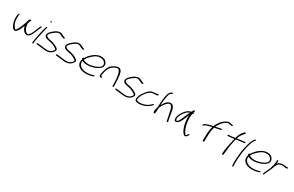

<svg xmlns="http://www.w3.org/2000/svg" viewBox="287 -2777 7700 5023"><g transform="rotate(30 4136.5 -265.5)"><path d="M133 -397C132 -360 129 -318 130 -280C133 -236 143 -191 156 -156C170 -117 182 -79 214 -49C236 -28 270 15 322 -30C351 -55 377 -100 396 -138C414 -174 427 -213 444 -252L451 -228C459 -202 468 -179 479 -159C498 -129 528 -91 567 -79C622 -57 662 -83 690 -116C729 -158 756 -224 781 -286C799 -328 816 -365 832 -408L844 -437C855 -461 818 -464 809 -443L797 -413C790 -394 782 -374 774 -355C742 -282 712 -188 664 -136C652 -124 638 -107 618 -107C613 -106 605 -108 594 -111C563 -125 541 -152 524 -179C496 -226 481 -294 484 -361C497 -395 511 -431 522 -458C532 -484 483 -466 474 -463C458 -439 445 -411 440 -376C440 -371 438 -366 437 -361C427 -337 420 -313 411 -290L382 -214C364 -169 343 -123 318 -87C308 -71 296 -55 284 -47C281 -48 280 -50 276 -52C251 -76 230 -101 211 -131C196 -162 184 -192 176 -228C165 -278 165 -341 170 -403C170 -413 170 -419 172 -422C175 -428 182 -437 179 -444C174 -455 152 -456 145 -440C139 -427 134 -418 133 -397Z M972 -690C969 -679 978 -670 989 -670C1000 -670 1008 -677 1011 -688C1014 -699 1006 -709 995 -709C984 -709 975 -701 972 -690ZM907 -370C902 -347 898 -324 892 -298C886 -272 880 -245 874 -216L856 -128C848 -88 838 -15 835 15V26C835 31 837 34 840 37C851 47 872 33 872 18V8C873 1 874 -16 877 -43C887 -123 909 -214 928 -298C934 -324 939 -348 944 -371C951 -408 960 -445 972 -475L979 -494C981 -499 980 -504 978 -508C971 -521 950 -515 944 -500L938 -480C926 -448 914 -410 907 -370Z M958 -26C943 -17 946 2 959 5L974 8C1001 11 1040 16 1079 19C1125 23 1175 32 1221 36C1333 40 1393 10 1439 -39C1454 -55 1475 -83 1482 -104C1486 -138 1470 -158 1448 -173C1440 -180 1429 -187 1416 -194C1403 -201 1390 -210 1371 -219C1332 -236 1289 -252 1242 -261L1183 -271C1153 -277 1115 -291 1100 -305C1086 -318 1078 -329 1084 -353C1088 -364 1094 -377 1103 -392C1112 -406 1139 -429 1179 -462C1218 -494 1249 -514 1269 -522C1299 -534 1326 -540 1353 -531L1384 -516C1408 -501 1438 -491 1467 -482L1487 -475C1507 -466 1528 -505 1507 -509L1486 -516C1474 -521 1463 -525 1451 -530C1424 -540 1408 -554 1381 -564C1338 -577 1299 -571 1253 -554C1226 -544 1190 -520 1147 -484C1105 -448 1081 -421 1071 -404C1060 -386 1053 -369 1049 -354C1021 -234 1190 -237 1283 -211C1336 -192 1387 -165 1421 -143C1437 -133 1444 -123 1446 -103C1417 -51 1368 -10 1295 -1C1219 7 1157 -11 1093 -17C1055 -20 1015 -26 987 -28L973 -30C968 -31 963 -29 958 -26Z M1540 -26C1525 -17 1528 2 1541 5L1556 8C1583 11 1622 16 1661 19C1707 23 1757 32 1803 36C1915 40 1975 10 2021 -39C2036 -55 2057 -83 2064 -104C2068 -138 2052 -158 2030 -173C2022 -180 2011 -187 1998 -194C1985 -201 1972 -210 1953 -219C1914 -236 1871 -252 1824 -261L1765 -271C1735 -277 1697 -291 1682 -305C1668 -318 1660 -329 1666 -353C1670 -364 1676 -377 1685 -392C1694 -406 1721 -429 1761 -462C1800 -494 1831 -514 1851 -522C1881 -534 1908 -540 1935 -531L1966 -516C1990 -501 2020 -491 2049 -482L2069 -475C2089 -466 2110 -505 2089 -509L2068 -516C2056 -521 2045 -525 2033 -530C2006 -540 1990 -554 1963 -564C1920 -577 1881 -571 1835 -554C1808 -544 1772 -520 1729 -484C1687 -448 1663 -421 1653 -404C1642 -386 1635 -369 1631 -354C1603 -234 1772 -237 1865 -211C1918 -192 1969 -165 2003 -143C2019 -133 2026 -123 2028 -103C1999 -51 1950 -10 1877 -1C1801 7 1739 -11 1675 -17C1637 -20 1597 -26 1569 -28L1555 -30C1550 -31 1545 -29 1540 -26Z M2179 -287C2166 -270 2175 -253 2183 -243L2182 -240C2165 -183 2167 -149 2179 -107C2215 -19 2323 45 2505 29C2559 24 2595 16 2624 6L2665 -8C2670 -10 2674 -14 2677 -18C2689 -34 2674 -45 2660 -42L2618 -27C2592 -18 2557 -12 2507 -7C2405 3 2321 -20 2276 -56C2230 -93 2195 -145 2212 -217C2247 -198 2290 -185 2350 -182C2431 -178 2509 -198 2571 -218C2646 -245 2717 -282 2756 -338C2793 -397 2774 -452 2750 -486C2728 -516 2699 -544 2644 -555C2527 -576 2439 -532 2369 -479C2310 -434 2245 -366 2210 -302C2196 -308 2185 -296 2179 -287ZM2227 -258 2231 -266C2265 -336 2338 -409 2400 -456C2447 -492 2492 -518 2557 -523C2649 -531 2694 -497 2718 -462C2735 -437 2754 -396 2726 -352C2707 -324 2673 -300 2641 -283C2590 -258 2528 -239 2460 -225C2363 -205 2273 -227 2227 -258Z M2803 -190C2794 -150 2787 -108 2804 -91C2812 -82 2823 -77 2835 -77H2845C2858 -77 2871 -85 2873 -95C2875 -105 2866 -113 2853 -113H2845C2822 -123 2832 -158 2839 -190L2853 -253C2859 -274 2865 -295 2874 -318C2903 -401 2973 -465 3058 -495C3088 -507 3111 -515 3134 -499C3146 -491 3157 -477 3167 -458C3178 -436 3188 -410 3195 -380C3213 -294 3216 -243 3220 -133L3223 -36C3222 -11 3259 -23 3260 -45L3257 -142C3254 -254 3251 -305 3237 -392C3228 -444 3212 -501 3170 -528C3130 -552 3093 -545 3043 -527C2995 -508 2950 -481 2914 -449C2865 -401 2838 -331 2817 -253Z M3331 -26C3316 -17 3319 2 3332 5L3347 8C3374 11 3413 16 3452 19C3498 23 3548 32 3594 36C3706 40 3766 10 3812 -39C3827 -55 3848 -83 3855 -104C3859 -138 3843 -158 3821 -173C3813 -180 3802 -187 3789 -194C3776 -201 3763 -210 3744 -219C3705 -236 3662 -252 3615 -261L3556 -271C3526 -277 3488 -291 3473 -305C3459 -318 3451 -329 3457 -353C3461 -364 3467 -377 3476 -392C3485 -406 3512 -429 3552 -462C3591 -494 3622 -514 3642 -522C3672 -534 3699 -540 3726 -531L3757 -516C3781 -501 3811 -491 3840 -482L3860 -475C3880 -466 3901 -505 3880 -509L3859 -516C3847 -521 3836 -525 3824 -530C3797 -540 3781 -554 3754 -564C3711 -577 3672 -571 3626 -554C3599 -544 3563 -520 3520 -484C3478 -448 3454 -421 3444 -404C3433 -386 3426 -369 3422 -354C3394 -234 3563 -237 3656 -211C3709 -192 3760 -165 3794 -143C3810 -133 3817 -123 3819 -103C3790 -51 3741 -10 3668 -1C3592 7 3530 -11 3466 -17C3428 -20 3388 -26 3360 -28L3346 -30C3341 -31 3336 -29 3331 -26Z M3925 -26C3937 0 3978 18 4025 20C4140 24 4249 -17 4308 -60C4338 -82 4376 -111 4394 -135C4402 -147 4406 -161 4396 -166C4388 -171 4374 -164 4370 -158C4352 -135 4321 -110 4291 -88C4271 -74 4245 -61 4213 -48C4150 -23 4040 -1 3983 -27C3961 -38 3953 -46 3958 -77C3958 -92 3963 -110 3970 -132C3997 -216 4061 -295 4118 -348C4151 -375 4182 -393 4226 -400C4240 -401 4255 -402 4267 -403C4292 -405 4330 -405 4348 -409C4360 -413 4375 -414 4382 -425C4394 -444 4380 -454 4360 -448C4325 -440 4267 -440 4226 -435C4172 -429 4128 -403 4092 -371C4051 -331 4000 -266 3970 -213C3940 -159 3907 -72 3925 -26Z M4536 -404C4529 -355 4522 -214 4519 -148C4511 -128 4505 -109 4502 -91C4492 -47 4488 -5 4497 22C4502 28 4515 44 4529 35C4544 25 4546 2 4549 -27C4554 -63 4552 -107 4555 -149C4557 -152 4558 -154 4558 -156L4570 -183C4576 -197 4584 -211 4592 -225C4624 -279 4671 -346 4730 -375C4739 -379 4748 -381 4757 -381C4788 -377 4804 -359 4817 -337C4826 -320 4835 -298 4843 -270C4866 -181 4885 -62 4904 22L4912 54C4917 75 4953 59 4948 39L4941 6C4920 -78 4909 -195 4889 -283C4882 -313 4872 -337 4860 -356C4840 -388 4817 -414 4765 -417C4717 -417 4687 -395 4655 -368C4618 -334 4586 -282 4561 -237C4561 -236 4560 -236 4559 -235L4560 -253C4567 -365 4570 -402 4588 -498C4596 -541 4608 -582 4629 -609C4642 -625 4647 -628 4659 -634H4667C4691 -639 4695 -674 4672 -670C4659 -668 4649 -667 4635 -659C4567 -614 4550 -500 4536 -404Z M5069 -175C5062 -136 5065 -96 5079 -75C5097 -51 5135 -46 5168 -73C5213 -102 5242 -156 5266 -210C5291 -265 5313 -323 5338 -378C5331 -296 5337 -219 5351 -143C5367 -60 5398 38 5442 96C5463 124 5479 141 5496 147C5537 161 5567 124 5587 94L5600 72C5614 49 5579 37 5570 59L5557 80C5549 93 5541 103 5532 110C5528 114 5521 115 5515 112C5505 109 5495 96 5484 75C5411 -38 5368 -221 5388 -402C5389 -421 5393 -438 5396 -453C5408 -455 5419 -461 5421 -471C5424 -480 5419 -485 5407 -488C5412 -505 5417 -518 5421 -529C5412 -559 5396 -572 5379 -549C5371 -538 5351 -504 5343 -486C5342 -485 5339 -485 5338 -485C5282 -473 5250 -454 5217 -422C5169 -378 5118 -311 5090 -240C5080 -216 5072 -194 5069 -175ZM5124 -234C5151 -298 5197 -359 5240 -400C5267 -420 5288 -437 5322 -445C5285 -375 5257 -291 5223 -216C5204 -173 5146 -55 5111 -100C5093 -128 5104 -185 5124 -234Z M5764 -338C5762 -329 5768 -322 5778 -322C5783 -322 5788 -324 5792 -327L5809 -342C5818 -350 5833 -358 5853 -367C5890 -385 5957 -399 6018 -412C5981 -292 5981 -179 5981 -82C5981 -55 5977 -17 5978 6V18C5978 23 5982 26 5986 29C6001 40 6027 23 6026 9L6025 -3C6024 -10 6025 -22 6027 -37C6033 -101 6025 -153 6032 -222C6035 -277 6045 -348 6065 -412C6066 -415 6067 -419 6069 -423C6119 -432 6180 -447 6206 -452L6247 -460C6253 -461 6258 -464 6262 -468C6276 -484 6265 -498 6242 -495L6202 -487C6176 -482 6137 -473 6083 -462C6089 -475 6095 -489 6102 -502C6151 -586 6212 -667 6308 -704C6319 -708 6328 -710 6336 -710C6346 -710 6353 -709 6362 -707C6380 -702 6407 -695 6429 -693H6443C6453 -693 6463 -701 6465 -711C6467 -721 6462 -729 6451 -729H6438C6430 -730 6422 -731 6411 -733C6391 -738 6369 -746 6344 -746C6328 -746 6312 -743 6293 -736C6220 -706 6157 -654 6113 -593C6082 -552 6053 -504 6031 -451C5945 -433 5842 -412 5788 -366L5772 -352C5768 -348 5765 -343 5764 -338Z M6469 -432C6467 -422 6474 -414 6483 -414H6491C6545 -414 6605 -426 6674 -433C6669 -416 6665 -399 6661 -380C6628 -235 6594 -71 6589 52L6588 62C6588 86 6636 79 6636 57L6635 47C6646 -78 6664 -235 6697 -380C6702 -401 6707 -422 6713 -441C6751 -449 6793 -452 6834 -456C6870 -461 6916 -469 6944 -469H6953C6963 -469 6973 -476 6975 -486C6978 -497 6973 -505 6962 -505H6953C6947 -505 6933 -504 6911 -501C6866 -497 6786 -487 6724 -478C6726 -485 6727 -491 6730 -497C6753 -569 6775 -597 6822 -654L6860 -696C6879 -719 6829 -730 6812 -710L6774 -667C6733 -609 6714 -576 6692 -499C6689 -490 6687 -480 6684 -470C6673 -469 6660 -467 6648 -465C6593 -459 6540 -450 6498 -450H6491C6481 -450 6471 -441 6469 -432Z M7014 -346C6990 -235 6975 -79 6972 16C6969 66 6970 105 6972 134C6973 163 6974 181 6975 189L6976 202C6976 207 6979 210 6983 212C6996 220 7012 208 7013 191L7012 179C7012 170 7011 152 7008 124C7004 43 7012 -57 7023 -163C7033 -270 7055 -387 7087 -491C7107 -555 7120 -589 7145 -632C7152 -644 7157 -652 7163 -656L7175 -665C7179 -668 7182 -673 7183 -678C7186 -689 7179 -696 7169 -696C7164 -696 7160 -694 7156 -691L7144 -682C7121 -663 7102 -625 7086 -588C7076 -566 7064 -535 7052 -494C7040 -453 7026 -404 7014 -346Z M7195 -287C7182 -270 7191 -253 7199 -243L7198 -240C7181 -183 7183 -149 7195 -107C7231 -19 7339 45 7521 29C7575 24 7611 16 7640 6L7681 -8C7686 -10 7690 -14 7693 -18C7705 -34 7690 -45 7676 -42L7634 -27C7608 -18 7573 -12 7523 -7C7421 3 7337 -20 7292 -56C7246 -93 7211 -145 7228 -217C7263 -198 7306 -185 7366 -182C7447 -178 7525 -198 7587 -218C7662 -245 7733 -282 7772 -338C7809 -397 7790 -452 7766 -486C7744 -516 7715 -544 7660 -555C7543 -576 7455 -532 7385 -479C7326 -434 7261 -366 7226 -302C7212 -308 7201 -296 7195 -287ZM7243 -258 7247 -266C7281 -336 7354 -409 7416 -456C7463 -492 7508 -518 7573 -523C7665 -531 7710 -497 7734 -462C7751 -437 7770 -396 7742 -352C7723 -324 7689 -300 7657 -283C7606 -258 7544 -239 7476 -225C7379 -205 7289 -227 7243 -258Z M7778 -25C7776 -15 7779 -6 7789 -6C7801 -6 7808 -12 7813 -23L7819 -42C7834 -91 7865 -138 7886 -187C7898 -219 7916 -251 7925 -281C7932 -303 7940 -327 7950 -345L7964 -373L7981 -403C8000 -433 8029 -448 8072 -454L8093 -457C8117 -461 8145 -460 8163 -457C8180 -454 8194 -444 8215 -447C8224 -447 8239 -448 8246 -450H8253C8276 -454 8281 -491 8257 -486H8251C8241 -484 8232 -484 8222 -482C8218 -482 8215 -483 8211 -484L8196 -488C8189 -490 8183 -491 8176 -492L8154 -495C8125 -498 8095 -492 8069 -489L8042 -483C8032 -480 8020 -477 8010 -473C7984 -461 7970 -446 7954 -422C7959 -457 7961 -487 7955 -511C7951 -534 7915 -517 7920 -497C7921 -488 7923 -485 7923 -473C7924 -446 7917 -413 7909 -379C7906 -365 7904 -352 7900 -341C7896 -322 7890 -308 7886 -292L7882 -274C7880 -266 7877 -257 7874 -249C7873 -247 7872 -245 7873 -243C7858 -209 7845 -174 7828 -141C7813 -109 7792 -76 7783 -45Z"/></g></svg>

Font: Stray Cat
Style: ExtObl
Weight: 400
Version: Version 1.0